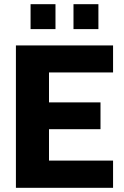

<svg xmlns="http://www.w3.org/2000/svg" viewBox="-20 -897 591 917"><path d="M56 0V-680H520V-551H214V-408H460V-280H214V-130H520V0ZM331 -758V-877H450V-758ZM126 -758V-877H245V-758Z"/></svg>

Font: Cairo Play ExtraBold
Style: Regular
Weight: 800
Version: Version 3.119